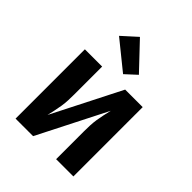

<svg xmlns="http://www.w3.org/2000/svg" viewBox="-219 -913 1038 1038"><g transform="rotate(45 300.0 -394.0)"><path d="M79 0V-530H211V-318Q211 -295 210 -272Q209 -249 205.5 -226Q202 -203 197 -180.5Q192 -158 187 -136L387 -530H521V0H389V-212Q389 -235 390 -258Q391 -281 394.5 -304Q398 -327 403 -349.5Q408 -372 413 -394L213 0ZM320 -581 158 -712 242 -788 383 -639Z"/></g></svg>

Font: Iosevka Curly XBdEx
Style: Regular
Weight: 800
Width: 7
Monospace: yes
Designer: Belleve Invis
Foundry: Belleve Invis
Version: Version 11.1.0; ttfautohint (v1.8.3)